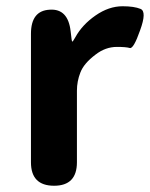

<svg xmlns="http://www.w3.org/2000/svg" viewBox="-20 -594 479 614"><path d="M153 0Q79 0 79 -75V-486Q79 -560 139 -563Q198 -567 206 -493L209 -468Q210 -461 211.5 -461Q213 -461 221 -475Q243 -515 285.5 -544.5Q328 -574 372 -574Q409 -574 429.5 -565.5Q450 -557 428 -497Q407 -437 395 -440.5Q383 -444 354 -444Q317 -444 285 -419Q248 -391 237 -362Q226 -334 226 -304V-75Q226 0 153 0Z"/></svg>

Font: Resource Han Rounded KR
Style: Bold
Weight: 700
Designer: Cyano Hao (round all glyphs); Ryoko NISHIZUKA 西塚涼子 (kana, bopomofo & ideographs); Paul D. Hunt (Latin, Greek & Cyrillic)
Foundry: Cyano Hao
Version: 0.990